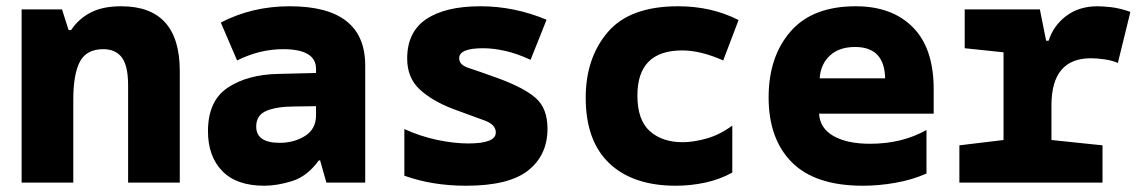

<svg xmlns="http://www.w3.org/2000/svg" viewBox="-20 -583 3640 613"><path d="M214 0V-264Q214 -346 235 -386Q256 -426 310 -426Q349 -426 369 -399.5Q389 -373 389 -310V0H554V-356Q554 -563 367 -563Q308 -563 269.5 -543Q231 -523 207 -487H199L178 -553H49V0Z M798 -179Q798 -216 831.5 -229.5Q865 -243 920 -243L989 -244V-215Q989 -171 954 -149Q919 -127 873 -127Q798 -127 798 -179ZM998 -71H1002L1022 0H1146V-374Q1146 -563 905 -563Q785 -563 685 -511L737 -390Q809 -426 884 -426Q989 -426 989 -363V-350L868 -347Q770 -345 707 -303Q644 -261 644 -164Q644 -84 689.5 -37Q735 10 824 10Q865 10 913 -5Q961 -20 998 -71Z M1728 -172Q1728 -237 1690.5 -270Q1653 -303 1568 -334Q1504 -357 1475 -366.5Q1446 -376 1446 -397Q1446 -429 1522 -429Q1555 -429 1593 -420.5Q1631 -412 1674 -392L1725 -520Q1622 -563 1514 -563Q1402 -563 1341 -522Q1280 -481 1280 -396Q1280 -335 1319.5 -298Q1359 -261 1427 -235Q1493 -211 1528 -198Q1563 -185 1563 -160Q1563 -125 1475 -125Q1429 -125 1375 -136.5Q1321 -148 1271 -171V-22Q1360 10 1468 10Q1605 10 1666.5 -39Q1728 -88 1728 -172Z M2318 -32V-182Q2277 -152 2235 -140.5Q2193 -129 2160 -129Q2094 -129 2054.5 -164.5Q2015 -200 2015 -278Q2015 -422 2158 -422Q2217 -422 2289 -390L2338 -519Q2252 -563 2145 -563Q1991 -563 1920.5 -480.5Q1850 -398 1850 -271Q1850 -133 1925.5 -61.5Q2001 10 2138 10Q2185 10 2231.5 0Q2278 -10 2318 -32Z M2938 -29V-168Q2860 -124 2758 -124Q2685 -124 2641.5 -148.5Q2598 -173 2595 -220H2961V-298Q2961 -429 2894.5 -496Q2828 -563 2712 -563Q2574 -563 2504 -482.5Q2434 -402 2434 -272Q2434 -139 2508.5 -64.5Q2583 10 2735 10Q2786 10 2839.5 0.5Q2893 -9 2938 -29ZM2710 -433Q2804 -433 2806 -333H2597Q2600 -378 2629.5 -405.5Q2659 -433 2710 -433Z M3500 0V-119L3337 -136V-247Q3337 -397 3463 -397Q3482 -397 3506.5 -393.5Q3531 -390 3549 -382L3589 -545Q3555 -557 3528 -560Q3501 -563 3484 -563Q3425 -563 3384 -532Q3343 -501 3328 -453H3320L3300 -553H3060V-429L3184 -416V-136L3043 -119V0Z"/></svg>

Font: Noto Sans Mono UI ExtraBold
Style: Regular
Weight: 800
Designer: Monotype Design team
Foundry: Monotype Imaging Inc.
Version: 1.000